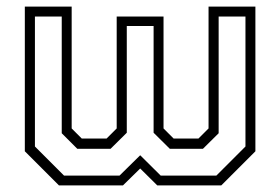

<svg xmlns="http://www.w3.org/2000/svg" viewBox="-20 -560 846 580"><path d="M55 -540H196.5V-172L227 -141.5H302L332.5 -172V-510H474V-172L504.5 -141.5H579.5L610 -172V-540H751.5V-103L648.5 0H455L403.5 -51L351.5 0H158L55 -103ZM85.5 -510V-117.5L173.5 -29.5H341L403.5 -91L465.5 -29.5H633.5L721.5 -117.5V-510H640.5V-157.5L593 -110.5H493L444 -159V-481.5H363V-159L314 -110.5H213.5L166.5 -157.5V-510Z"/></svg>

Font: Tourney Light
Style: Regular
Weight: 300
Version: Version 1.015